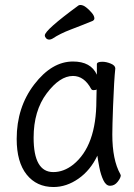

<svg xmlns="http://www.w3.org/2000/svg" viewBox="-20 -733 540 771"><path d="M195 18Q127 18 87 -32Q47 -82 47 -175Q47 -302 117.5 -394Q188 -486 273 -486Q345 -486 369 -433V-475Q369 -485 391 -485Q407 -485 425 -477.5Q443 -470 443 -458Q438 -411 434 -306Q431 -225 431 -193Q431 -91 463 -34L465 -29Q465 -19 452.5 -3Q440 13 422 13Q406 13 395.5 -8.5Q385 -30 379 -60.5Q373 -91 371 -108Q343 -49 295 -15.5Q247 18 195 18ZM194 -42Q236 -42 274 -72Q367 -147 367 -330Q367 -356 368 -374Q365 -371 355 -371Q349 -371 346 -376Q318 -428 273 -428Q220 -428 167.5 -358Q115 -288 115 -180Q115 -42 194 -42ZM178 -574Q170 -574 165 -579.5Q160 -585 160 -591Q160 -612 295 -711Q298 -713 303 -713Q314 -713 326.5 -703Q339 -693 349 -681Q359 -669 359 -659Q359 -653 352 -649Q308 -631 264.5 -614.5Q221 -598 191 -578Q184 -574 178 -574Z"/></svg>

Font: LXGW WenKai Mono Lite
Style: Regular
Weight: 400
Monospace: yes
Designer: LXGW / Fontworks Inc.
Foundry: LXGW / Fontworks Inc.
Version: Version 1.520; June 14, 2025